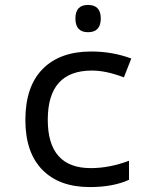

<svg xmlns="http://www.w3.org/2000/svg" viewBox="-20 -757 640 787"><path d="M518.1 -517.1 487.8 -439.9Q414.6 -467.8 356.9 -467.8Q175.8 -467.8 175.8 -266.1Q175.8 -67.9 352.1 -67.9Q428.7 -67.9 508.8 -98.1V-20Q443.4 9.8 348.1 9.8Q222.7 9.8 153.3 -61.3Q84 -132.3 84 -265.1Q84 -402.3 154.8 -474.1Q225.6 -545.9 354 -545.9Q440.9 -545.9 518.1 -517.1ZM340.8 -736.8Q393.1 -736.8 393.1 -681.2Q393.1 -625 340.8 -625Q289.1 -625 289.1 -681.2Q289.1 -736.8 340.8 -736.8Z"/></svg>

Font: WenQuanYi Micro Hei Mono
Style: Regular
Weight: 400
Foundry: Ascender Corporation
Version: Version 0.2.0-beta